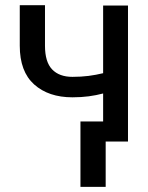

<svg xmlns="http://www.w3.org/2000/svg" viewBox="-20 -550 574 746"><path d="M477.3 -528.4V0H380.7V-186.8Q354 -179.7 324.9 -175.8Q295.8 -171.9 261.4 -171.9Q168.7 -171.9 112.7 -221.9Q56.8 -272 56.8 -372.2V-529.8H154.8V-372.2Q154.8 -309.3 182.5 -280.4Q210.2 -251.4 261.4 -251.4Q295.1 -251.4 324.2 -255.1Q353.3 -258.9 380.7 -265.6V-528.4ZM390.6 -78.1V176.1H292.6V-78.1Z"/></svg>

Font: Inter UI
Style: Regular
Weight: 400
Designer: Rasmus Andersson
Foundry: rsms
Version: Version 2.2